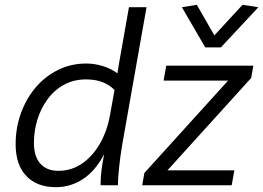

<svg xmlns="http://www.w3.org/2000/svg" viewBox="-20 -770 1094 798"><path d="M212 8Q134 8 89.5 -38.5Q45 -85 45 -170Q45 -240 67.5 -301Q90 -362 129.5 -408Q169 -454 222.5 -480Q276 -506 338 -506Q375 -506 410 -494.5Q445 -483 468 -465L473 -497L516 -740H589L488 -169Q480 -122 475 -74Q470 -26 470 0H398Q398 -32 402 -64Q406 -96 413 -129Q376 -59 324.5 -25.5Q273 8 212 8ZM223 -60Q276 -60 320 -89.5Q364 -119 395 -172.5Q426 -226 438 -296L456 -396Q413 -440 338 -440Q287 -440 246.5 -418Q206 -396 178 -358Q150 -320 135.5 -273Q121 -226 121 -176Q121 -120 147.5 -90Q174 -60 223 -60ZM571 0 580 -51 928 -435H660L671 -497H1033L1024 -446L676 -62H954L943 0ZM833 -573 736 -740 798 -750 871 -623 988 -750 1054 -740 898 -573Z"/></svg>

Font: Livvic
Style: Italic
Weight: 400
Italic angle: -10°
Designer: Jacques Le Bailly, Baron von Fonthausen
Version: Version 1.001; ttfautohint (v1.8.2)